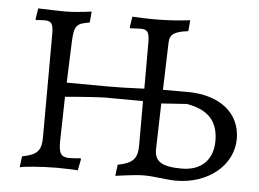

<svg xmlns="http://www.w3.org/2000/svg" viewBox="-49 -708 1054 782"><g transform="rotate(5 478.5 -317.0)"><path d="M712 -354H612L618 -548C619 -581 637 -594 694 -601L698 -646C652 -640 602 -637 552 -637C522 -637 492 -638 462 -640L455 -596L457 -592C476 -593 491 -594 499 -594C528 -594 536 -583 536 -540V-352C474 -349 424 -348 387 -348L219 -349L225 -511C228 -583 235 -592 291 -601L295 -646C259 -641 213 -637 188 -637C160 -637 108 -639 77 -640L70 -596L72 -592C82 -593 98 -594 106 -594C136 -594 143 -583 143 -540L142 -120C142 -64 126 -46 64 -34L58 12C60 7 149 0 210 0C240 0 295 2 295 3L304 -43L302 -47C291 -46 272 -44 257 -44C222 -44 212 -59 213 -112L217 -291C284 -297 363 -302 383 -302C411 -302 480 -301 535 -301V-120C535 -66 517 -46 455 -34L449 12C505 4 546 0 563 0C614 0 654 10 698 10C828 10 929 -73 929 -181C929 -287 844 -354 712 -354ZM716 -41C635 -41 604 -60 605 -111L610 -298L714 -305C802 -290 843 -246 843 -165C843 -87 795 -41 716 -41Z"/></g></svg>

Font: Alegreya SC
Style: Regular
Weight: 400
Designer: Juan Pablo del Peral
Foundry: Huerta Tipografica
Version: Version 2.007;PS 002.007;hotconv 1.0.88;makeotf.lib2.5.64775